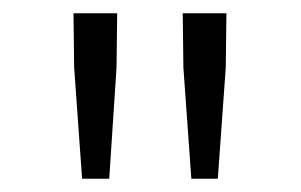

<svg xmlns="http://www.w3.org/2000/svg" viewBox="-20 -787 455 290"><path d="M104 -517H145L156 -685L157 -767H91L92 -685ZM269 -517H309L321 -685L322 -767H256L257 -685Z"/></svg>

Font: Spoqa Han Sans Neo Light
Style: Regular
Weight: 300
Designer: [Spoqa Han Sans Neo] Dong-huui Kim ___ Younghwa Kang ___ Yujin Lee ___ [Noto Sans] Ryoko NISHIZUKA ____ (kana & ideograp
Foundry: Spoqa (http://www.spoqa-han-sans.com)
Version: Version 1.100;hotconv 1.0.109;makeotfexe 2.5.65596